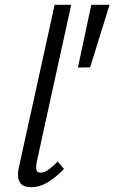

<svg xmlns="http://www.w3.org/2000/svg" viewBox="-20 -776 477 801"><path d="M112 5Q95 5 82.5 0.5Q70 -4 63.5 -14.5Q57 -25 56 -35Q55 -45 55 -49Q55 -63 59 -79L208 -756H277L133 -99Q131 -88 131 -79Q131 -72 133 -64Q135 -56 151 -56Q165 -56 182 -68Q199 -80 221 -102L247 -71Q211 -34 177.5 -14.5Q144 5 112 5ZM356 -495 305 -494 361 -756H437Z"/></svg>

Font: Isabella Sans
Style: Italic
Weight: 400
Italic angle: -12°
Designer: Christian Thalmann (Catharsis Fonts), Cristiano Sobral
Foundry: The Isabella Sans Project Authors
Version: Version 2.026; ttfautohint (v1.8.4.7-5d5b-dirty)